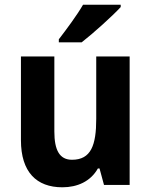

<svg xmlns="http://www.w3.org/2000/svg" viewBox="-20 -786 642 816"><path d="M493 -756V-766H333C307 -721 263 -662 230 -619V-606H327C376 -644 459 -719 493 -756ZM531 -546H389V-281C389 -169 367 -107 286 -107C233 -107 211 -148 211 -227V-546H69V-190C69 -55 135 10 245 10C309 10 365 -15 396 -70H403L422 0H531Z"/></svg>

Font: Noto Sans Gurmukhi SemiCondensed
Style: Bold
Weight: 700
Width: 4
Designer: Jelle Bosma - Monotype Design Team
Foundry: Monotype Imaging Inc.
Version: Version 2.004